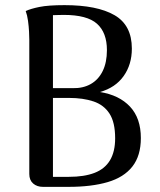

<svg xmlns="http://www.w3.org/2000/svg" viewBox="-20 -727 624 747"><path d="M147 0Q124 0 109 -13Q94 -26 94 -50V-572Q94 -584 93 -604Q92 -624 89 -646Q86 -668 80 -684Q99 -693 133.5 -700Q168 -707 231 -707Q358 -707 425.5 -668Q493 -629 493 -538Q493 -476 461 -431Q429 -386 369 -369Q444 -357 486 -312Q528 -267 528 -190Q528 -121 495 -79Q462 -37 399 -18.5Q336 0 247 0ZM186 -39H248Q308 -39 348 -54.5Q388 -70 408 -103.5Q428 -137 428 -189Q428 -251 406 -285Q384 -319 343.5 -332.5Q303 -346 249 -346H173L166 -384H262Q303 -383 333 -400Q363 -417 379.5 -450.5Q396 -484 396 -532Q396 -600 357.5 -634.5Q319 -669 228 -669Q214 -669 203.5 -668.5Q193 -668 186 -668Z"/></svg>

Font: Arima Medium
Style: Regular
Weight: 500
Designer: Joana Correia and Natanael Gama
Foundry: NDISCOVER
Version: Version 1.101;gftools[0.9.23]